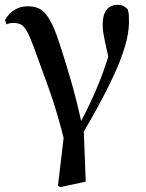

<svg xmlns="http://www.w3.org/2000/svg" viewBox="-20 -563 604 795"><path d="M220 206 250 -47V34Q218 -97 182.5 -195.5Q147 -294 122 -362Q105 -409 92.5 -431.5Q80 -454 67.5 -461Q55 -468 35 -468Q20 -468 7 -462L1 -480Q16 -508 40.5 -522.5Q65 -537 96 -537Q124 -537 145 -526Q166 -515 186 -481Q206 -447 227 -381Q247 -321 272 -235.5Q297 -150 319 -48L326 -46L335 189L229 212ZM317 -1 298 -27Q326 -80 348.5 -126.5Q371 -173 389 -217.5Q407 -262 422 -308.5Q437 -355 448 -408L441 -275Q427 -334 419.5 -368Q412 -402 408.5 -422.5Q405 -443 405 -461Q405 -501 421 -522Q437 -543 466 -543Q481 -543 490.5 -538.5Q500 -534 509 -524Q513 -511 513.5 -499Q514 -487 514 -471Q514 -426 497 -369.5Q480 -313 451 -250.5Q422 -188 387 -124Q352 -60 317 -1Z"/></svg>

Font: Noto Serif KR SemiBold
Style: Regular
Weight: 600
Designer: Ryoko NISHIZUKA 西塚涼子 (kana & ideographs); Frank Grießhammer (Latin, Greek & Cyrillic); Wenlong ZHANG 张文龙 (bopomofo); San
Foundry: Adobe
Version: Version 2.003-H1;hotconv 1.1.1;makeotfexe 2.6.0